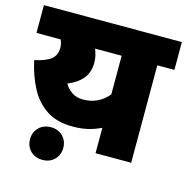

<svg xmlns="http://www.w3.org/2000/svg" viewBox="-106 -723 897 921"><g transform="rotate(15 342.5 -262.5)"><path d="M685 -622V-484H600V0H423V-126Q387 -109 354.5 -102Q322 -95 282 -95Q206 -95 154.5 -128Q103 -161 71.5 -219.5Q40 -278 23 -355Q81 -368 105 -388Q129 -408 129 -444Q129 -465 120 -484H0V-622ZM206 -288Q218 -265 241.5 -249Q265 -233 298 -233Q334 -233 365.5 -247Q397 -261 423 -292V-484H291Q297 -469 301 -452.5Q305 -436 305 -417Q305 -369 278.5 -337.5Q252 -306 206 -288ZM102 16Q102 -19 125 -42Q148 -65 185 -65Q221 -65 244 -42Q267 -19 267 16Q267 51 244 74Q221 97 185 97Q148 97 125 74Q102 51 102 16Z"/></g></svg>

Font: Noto Sans Devanagari UI Black
Style: Regular
Weight: 900
Designer: Jelle Bosma - Monotype Design Team
Foundry: Monotype Imaging Inc.
Version: Version 2.003; ttfautohint (v1.8.4.7-5d5b)